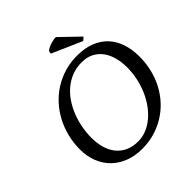

<svg xmlns="http://www.w3.org/2000/svg" viewBox="-226 -1003 1173 1173"><g transform="rotate(-45 361.0 -416.5)"><path d="M60.1 -254.9Q60.1 -312 73.5 -365.5Q86.9 -418.9 111.6 -465.3Q136.2 -511.7 171.4 -550Q206.5 -588.4 250.2 -615.7Q293.9 -643.1 345 -658.2Q396 -673.3 452.6 -673.3Q519.5 -673.3 569.6 -653.3Q619.6 -633.3 652.8 -597.4Q686 -561.5 702.6 -511Q719.2 -460.4 719.2 -399.9Q719.2 -340.8 705.8 -287.4Q692.4 -233.9 667.5 -188Q642.6 -142.1 607.7 -105.2Q572.8 -68.4 530 -42.5Q487.3 -16.6 437.7 -2.4Q388.2 11.7 334 11.7Q270 11.7 219.5 -8.1Q168.9 -27.8 133.3 -63.5Q97.7 -99.1 78.9 -147.9Q60.1 -196.8 60.1 -254.9ZM160.2 -256.8Q160.2 -210.4 171.1 -170.7Q182.1 -130.9 205.3 -101.3Q228.5 -71.8 263.7 -54.9Q298.8 -38.1 347.2 -38.1Q384.8 -38.1 419.4 -52.2Q454.1 -66.4 484.4 -91.8Q514.6 -117.2 539.6 -151.9Q564.5 -186.5 582 -227.3Q599.6 -268.1 609.4 -313.7Q619.1 -359.4 619.1 -406.2Q619.1 -452.1 608.4 -491.9Q597.7 -531.7 575.9 -561.3Q554.2 -590.8 521.5 -607.7Q488.8 -624.5 444.3 -624.5Q397.9 -624.5 359.1 -609.4Q320.3 -594.2 288.6 -567.6Q256.8 -541 232.9 -505.4Q209 -469.7 192.9 -429Q176.8 -388.2 168.5 -344Q160.2 -299.8 160.2 -256.8ZM563.5 -727.5 543 -709.5 348.1 -795.4 352.1 -814.5Q358.9 -821.3 371.1 -827.1Q383.3 -833 396.7 -837.2Q410.2 -841.3 422.6 -843.5Q435.1 -845.7 441.9 -844.7Z"/></g></svg>

Font: PT Astra Serif
Style: Italic
Weight: 400
Italic angle: -16°
Designer: A.Korolkova, I. Chaeva
Foundry: ParaType Ltd
Version: Version 1.001